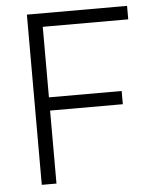

<svg xmlns="http://www.w3.org/2000/svg" viewBox="-51 -738 627 781"><g transform="rotate(-5 262.5 -347.5)"><path d="M88 -695H497V-640H148V-352H445V-298H148V0H88Z"/></g></svg>

Font: Cairo Light
Style: Regular
Weight: 300
Designer: Mohamed Gaber, Accademia di Belle Arti di Urbino and others
Foundry: Kief Type Foundry, Accademia di Belle Arti di Urbino and others
Version: Version 3.011